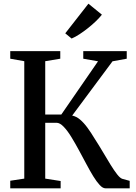

<svg xmlns="http://www.w3.org/2000/svg" viewBox="-20 -1020 734 1040"><path d="M35.5 0V-41L111.5 -52.5V-688.5L35.5 -702V-743H306.5V-702L225 -688.5V-399.5H312L511 -688L431 -702V-743H666.5V-702L589.5 -688L371 -394Q393.5 -389.5 413.8 -372.2Q434 -355 453.5 -328.5Q473 -302 493 -268.5Q516 -233 537.8 -196Q559.5 -159 579 -127.5Q598.5 -96 614.8 -75.2Q631 -54.5 643.5 -51L682.5 -40.5V0H551Q536.5 0 520 -17.8Q503.5 -35.5 485.2 -65.2Q467 -95 447.8 -131.2Q428.5 -167.5 408.5 -204.5Q388 -242.5 367 -277Q346 -311.5 325.2 -333.2Q304.5 -355 286 -355H225V-52.5L308.5 -39.5V0ZM367.5 -811.5 333.5 -839.5 459 -1000 532 -940.5Q518.5 -923.5 498.8 -904.5Q479 -885.5 456.2 -867.5Q433.5 -849.5 411 -834.8Q388.5 -820 368.5 -811.5Z"/></svg>

Font: Merriweather 60pt Medium
Style: Regular
Weight: 500
Version: Version 2.100